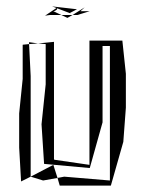

<svg xmlns="http://www.w3.org/2000/svg" viewBox="-20 -567 445 601"><path d="M123 -429V-303L110 -178L118 -54L261 -41L301 -184V-423H324V-2L181 -14L160 -10L167 14H327L366 -123L374 -230V-336L363 -440H260V-51L150 -67L149 -69V-436L99 -431ZM51 -427V-320L40 -212V-105L46 1L76 -14V-329L71 -429ZM115 -2 160 -10 147 -51 76 -14ZM71 -429 99 -431 71 -435V-434ZM221 -538 143 -547 157 -542 121 -518 136 -520H172L147 -532L152 -533L158 -537L159 -541L201 -525L199 -527H200ZM207 -520H222L261 -532H232L245 -544ZM191 -511 207 -520H172Z"/></svg>

Font: Quebrada
Style: Regular
Weight: 400
Designer: deFharo
Foundry: deFharo
Version: Version 1.034 2012